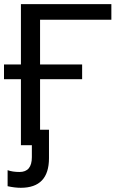

<svg xmlns="http://www.w3.org/2000/svg" viewBox="-20 -708 582 936"><path d="M135.3 0H82V-321.8H-0.5V-393.6H82V-688H522.9V-611.8H175.3V-393.6H380.4V-321.8H175.3V-75.7H218.8V63Q218.8 207.5 81.5 207.5Q51.8 207.5 17.1 199.7V121.6Q41.5 130.4 75.2 130.4Q135.3 130.4 135.3 58.1Z"/></svg>

Font: Arimo Nerd Font
Style: Regular
Weight: 400
Designer: Steve Matteson
Foundry: Monotype Imaging Inc.
Version: Version 1.33;Nerd Fonts 3.2.1